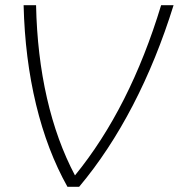

<svg xmlns="http://www.w3.org/2000/svg" viewBox="-20 -720 689 740"><path d="M649 -700Q584 -491 492 -314Q400 -137 285 0H240Q162 -139 119 -317Q76 -495 71 -700H119Q123 -508 161 -342Q199 -176 269 -44Q481 -304 601 -700Z"/></svg>

Font: Krub ExtraLight
Style: Italic
Weight: 275
Italic angle: -8°
Designer: Ekaluck Peanpanawate
Foundry: Cadson Demak Co.,Ltd.
Version: Version 1.000; ttfautohint (v1.6)